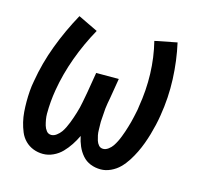

<svg xmlns="http://www.w3.org/2000/svg" viewBox="-84 -621 767 722"><g transform="rotate(15 300.0 -260.0)"><path d="M141 8Q121 8 103 1Q85 -6 71.5 -19.5Q58 -33 50.5 -51Q43 -69 38.5 -88Q34 -107 32.5 -126.5Q31 -146 31 -166.5Q31 -187 32.5 -207.5Q34 -228 38 -248Q50 -320 76.5 -390.5Q103 -461 140 -528L217 -491Q183 -430 159.5 -365.5Q136 -301 125 -236Q123 -224 121.5 -212.5Q120 -201 119 -189Q118 -177 117.5 -165.5Q117 -154 117 -142.5Q117 -131 119 -119.5Q121 -108 124 -97.5Q127 -87 134 -78Q141 -69 153 -69Q163 -69 173 -76.5Q183 -84 189.5 -93Q196 -102 201 -112.5Q206 -123 210 -133Q214 -143 217.5 -153.5Q221 -164 224.5 -175Q228 -186 230.5 -196.5Q233 -207 235 -217.5Q237 -228 239 -238.5Q241 -249 243 -260L256 -338H344L331 -260Q329 -249 327 -238.5Q325 -228 324 -217.5Q323 -207 322.5 -196.5Q322 -186 321 -175.5Q320 -165 320.5 -154.5Q321 -144 321 -133.5Q321 -123 323 -113Q325 -103 328 -93.5Q331 -84 337.5 -76.5Q344 -69 355 -69Q365 -69 375 -76.5Q385 -84 391 -93Q397 -102 402 -112Q407 -122 411 -132.5Q415 -143 418.5 -153Q422 -163 425 -173.5Q428 -184 431 -194.5Q434 -205 436 -215.5Q438 -226 440.5 -236.5Q443 -247 444 -258Q455 -323 453 -387Q451 -451 436 -511L522 -528Q537 -461 540 -389.5Q543 -318 531 -246Q528 -227 523.5 -207.5Q519 -188 513.5 -169Q508 -150 501 -131Q494 -112 485 -93.5Q476 -75 464.5 -57Q453 -39 438.5 -24.5Q424 -10 404.5 -1Q385 8 366 8Q344 8 325.5 0.5Q307 -7 294 -22Q281 -37 273 -55.5Q265 -74 261 -94Q252 -75 240.5 -57.5Q229 -40 214.5 -25Q200 -10 180.5 -1Q161 8 141 8Z"/></g></svg>

Font: Iosevka HT Medium Extended
Style: Italic
Weight: 500
Width: 7
Italic angle: -9°
Monospace: yes
Designer: Belleve Invis
Foundry: Belleve Invis
Version: Version 32.3.0; ttfautohint (v1.8.4)